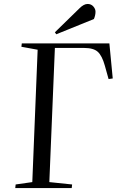

<svg xmlns="http://www.w3.org/2000/svg" viewBox="-20 -949 589 969"><path d="M59 -18 143 -30 170 -698 88 -713 90 -730H532L549 -553L528 -550L509 -618Q495 -668 473.5 -687.5Q452 -707 405 -707H257L229 -30L344 -18L342 0H57ZM381 -907Q403 -929 422 -929Q440 -929 451 -916.5Q462 -904 462 -890Q462 -872 454 -853L264 -776L257 -786Z"/></svg>

Font: Literata 72pt
Style: Italic
Weight: 400
Italic angle: -2°
Designer: Latin by Veronika Burian and Jose Scaglione. Greek by Irene Vlachou. Cyrillic by Vera Evstafieva
Foundry: TypeTogether
Version: Version 3.002